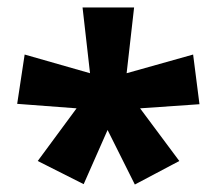

<svg xmlns="http://www.w3.org/2000/svg" viewBox="-20 -780 580 514"><path d="M339 -760 319 -584 497 -634 514 -501 355 -490 460 -349 341 -286 268 -432 204 -287 81 -349 185 -490 26 -502 46 -634 221 -584 201 -760Z"/></svg>

Font: Noto Sans Khmer UI ExtraBold
Style: Regular
Weight: 800
Designer: Danh Hong and the Monotype Design Team
Foundry: Monotype Imaging Inc.
Version: Version 2.002; ttfautohint (v1.8.4.7-5d5b)